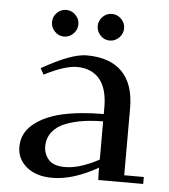

<svg xmlns="http://www.w3.org/2000/svg" viewBox="-48 -661 626 711"><g transform="rotate(5 265.0 -305.0)"><path d="M41 -97.2Q41 -147.5 81.5 -181.4Q122.1 -215.3 188 -230.2Q253.9 -245.1 341.8 -245.1V-270Q341.8 -339.8 312 -375Q282.2 -410.2 228 -410.2Q183.1 -410.2 106.9 -371.1L94.2 -394Q203.1 -456.1 259.8 -456.1Q347.2 -456.1 392.1 -410.2Q437 -364.3 437 -274.9V-25.9H509.8V0H342.8L341.8 -23.9V-45.9Q249 6.8 171.9 6.8Q111.8 6.8 76.4 -22.7Q41 -52.2 41 -97.2ZM135.5 -533Q121.1 -547.9 121.1 -567.9Q121.1 -587.9 135.5 -602.5Q149.9 -617.2 169.9 -617.2Q189.9 -617.2 204.6 -602.5Q219.2 -587.9 219.2 -567.9Q219.2 -547.9 204.6 -533Q189.9 -518.1 169.9 -518.1Q149.9 -518.1 135.5 -533ZM136.2 -106.9Q136.2 -79.6 154.3 -58.3Q172.4 -37.1 215.8 -37.1Q247.6 -37.1 282.7 -49.6Q317.9 -62 341.8 -76.2V-217.8Q302.2 -217.8 268.1 -212.6Q233.9 -207.5 202.9 -195.6Q171.9 -183.6 154.1 -160.9Q136.2 -138.2 136.2 -106.9ZM305.4 -533Q291 -547.9 291 -567.9Q291 -587.9 305.4 -602.5Q319.8 -617.2 339.8 -617.2Q359.9 -617.2 374.5 -602.5Q389.2 -587.9 389.2 -567.9Q389.2 -547.9 374.5 -533Q359.9 -518.1 339.8 -518.1Q319.8 -518.1 305.4 -533Z"/></g></svg>

Font: Dehuti
Style: Bold
Weight: 700
Version: Version 1.2